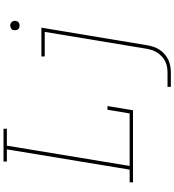

<svg xmlns="http://www.w3.org/2000/svg" viewBox="30 -805 990 1090"><g transform="rotate(-90 525.0 -260.0)"><path d="M35 0V-19H107L222 -716H153V-735H339V-716H243L128 -19H426L447 -145H468L444 0ZM577 215V196H657Q672 196 688.5 193.5Q705 191 720.5 183.5Q736 176 748.5 164.5Q761 153 770.5 139Q780 125 785 109.5Q790 94 793 78L889 -501H750L749 -520H913L813 81Q810 99 804 117Q798 135 787.5 151Q777 167 762 180Q747 193 729.5 201Q712 209 693.5 212Q675 215 657 215ZM924 -644Q918 -644 912.5 -646Q907 -648 903.5 -653Q900 -658 899 -664Q898 -670 899 -676Q899 -681 901.5 -685Q904 -689 908 -691.5Q912 -694 916 -695.5Q920 -697 925 -697Q931 -697 936.5 -694.5Q942 -692 946 -687Q950 -682 951 -676Q952 -670 951 -664Q950 -659 947.5 -655Q945 -651 941.5 -648.5Q938 -646 933.5 -645Q929 -644 924 -644Z"/></g></svg>

Font: Iosevka Etoile Thin
Style: Italic
Weight: 100
Italic angle: -9°
Designer: Belleve Invis
Foundry: Belleve Invis
Version: Version 22.1.2; ttfautohint (v1.8.4)